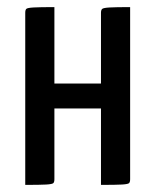

<svg xmlns="http://www.w3.org/2000/svg" viewBox="-20 -520 437 540"><path d="M51 0V-484Q51 -492 54 -495Q57 -498 74.5 -499Q92 -500 133 -500V-285H264V-484Q264 -492 267.5 -495Q271 -498 288.5 -499Q306 -500 346 -500V-16Q346 -8 343 -5Q340 -2 323 -1Q306 0 264 0V-215H133V-16Q133 -8 130 -5Q127 -2 110 -1Q93 0 51 0Z"/></svg>

Font: Yanone Kaffeesatz
Style: Regular
Weight: 400
Designer: Yanone (Cyrillic: Daniel Pouzeot, Huerta Tipografica, and Cyreal)
Foundry: Yanone
Version: Version 2.003